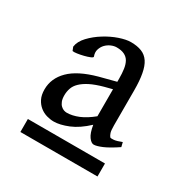

<svg xmlns="http://www.w3.org/2000/svg" viewBox="-89 -673 435 457"><g transform="rotate(30 128.0 -444.5)"><path d="M165 -413.1V-484.4L144 -479Q122.6 -473.1 108.6 -466.1Q94.7 -459 86.4 -450.9Q78.1 -442.9 75 -433.6Q71.8 -424.3 71.8 -414.1Q71.8 -403.8 74.5 -397.5Q77.1 -391.1 81.1 -387.5Q85 -383.8 89.4 -382.3Q93.8 -380.9 97.2 -380.9Q112.3 -380.9 129.4 -387.9Q146.5 -395 165 -410.2ZM24.9 -286.1V-321.8H236.8V-286.1ZM251 -375Q228.5 -359.9 213.6 -353.5Q198.7 -347.2 190.9 -347.2Q184.1 -347.2 177 -356.9Q169.9 -366.7 166.5 -387.7Q143.1 -365.7 120.4 -356.4Q97.7 -347.2 81.1 -347.2Q71.3 -347.2 61.3 -350.1Q51.3 -353 43 -359.6Q34.7 -366.2 29.3 -376.7Q23.9 -387.2 23.9 -402.8Q23.9 -433.1 47.1 -456.3Q70.3 -479.5 120.1 -493.2L165 -504.9V-513.2Q165 -528.3 163.3 -539.8Q161.6 -551.3 157.2 -559.1Q152.8 -566.9 144.5 -571Q136.2 -575.2 123 -575.2Q115.7 -575.2 107.9 -571.8Q100.1 -568.4 94.2 -562.3Q88.4 -556.2 85.7 -547.6Q83 -539.1 86.9 -528.8Q87.4 -526.4 80.8 -523.7Q74.2 -521 65.4 -518.8Q56.6 -516.6 48.1 -515.4Q39.6 -514.2 36.1 -515.1L32.2 -524.9Q34.2 -540 47.6 -554.2Q61 -568.4 78.6 -579.3Q96.2 -590.3 114.7 -596.7Q133.3 -603 146 -603Q163.6 -603 175.8 -598.1Q188 -593.3 195.6 -582Q203.1 -570.8 206.5 -552.2Q210 -533.7 210 -506.8V-411.1Q210 -397.5 211.9 -391.4Q213.9 -385.3 216.8 -381.8Q219.2 -380.4 226.8 -381.1Q234.4 -381.8 248 -387.2L251 -375Z"/></g></svg>

Font: Gentium
Style: Regular
Weight: 400
Designer: J. Victor Gaultney
Version: Version 1.03; 2011; OFL 1.1 release